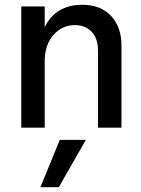

<svg xmlns="http://www.w3.org/2000/svg" viewBox="-20 -534 591 803"><path d="M488 0H390V-320Q390 -373 363.5 -401Q337 -429 293 -429Q241 -429 204 -388.5Q167 -348 167 -275V0H69V-507H167V-420Q212 -514 325 -514Q400 -514 444 -468Q488 -422 488 -343ZM226 249H149L230 51H339Z"/></svg>

Font: Hind Vadodara Medium
Style: Regular
Weight: 500
Designer: Hitesh Malaviya
Foundry: Indian Type Foundry
Version: Version 1.001;PS 1.0;hotconv 1.0.86;makeotf.lib2.5.63406; tt